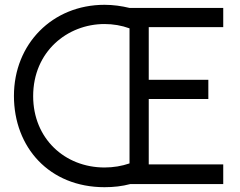

<svg xmlns="http://www.w3.org/2000/svg" viewBox="-20 -766 1000 799"><path d="M909 -733H519C486 -741 451 -746 415 -746C198 -746 38 -583 38 -367C38 -153 185 13 415 13C453 13 488 9 522 0H909V-82H599V-354H847V-434H599V-653H909ZM118 -366C118 -551 260 -666 415 -666C451 -666 486 -660 519 -648V-86C487 -75 452 -69 415 -69C249 -69 118 -190 118 -366Z"/></svg>

Font: Kreadon Medium
Style: Regular
Weight: 500
Designer: kohakuno
Foundry: StudioGnu
Version: Version 1.000;Glyphs 3.1.2 (3151)